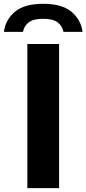

<svg xmlns="http://www.w3.org/2000/svg" viewBox="-67 -966 444 986"><path d="M73.5 0V-740H236.5V0ZM-47 -802.5Q-38.5 -865.5 10 -906Q58.5 -946.5 154.5 -946.5Q251 -946.5 299.8 -905.8Q348.5 -865 357 -802.5H259Q252.5 -833.5 228.5 -851.5Q204.5 -869.5 154.5 -869.5Q105 -869.5 81 -851.5Q57 -833.5 51 -802.5Z"/></svg>

Font: Encode Sans Semi Expanded
Style: Bold
Weight: 700
Width: 6
Designer: Multiple Designers
Foundry: Impallari Type
Version: Version 3.000; ttfautohint (v1.8.3) -l 8 -r 50 -G 200 -x 14 